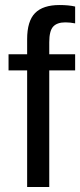

<svg xmlns="http://www.w3.org/2000/svg" viewBox="-20 -744 319 764"><path d="M176 -464V0H88V-464H14V-528H88V-588Q88 -660 119.5 -692Q151 -724 217 -724Q253 -724 279 -718V-651Q259 -655 240 -655Q207 -655 191.5 -638Q176 -621 176 -576V-528H279V-464Z"/></svg>

Font: Libra Sans
Style: Regular
Weight: 400
Foundry: Context Ltd
Version: Version 1.000; ttfautohint (v1.3)